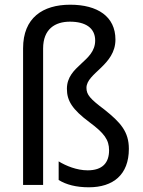

<svg xmlns="http://www.w3.org/2000/svg" viewBox="-20 -785 607 815"><path d="M470 -617C470 -715 394 -765 278 -765C161 -765 78 -709 78 -580V0H163V-579C163 -662 214 -693 277 -693C342 -693 384 -667 384 -613C384 -523 264 -507 264 -408C264 -358 286 -321 360 -266C422 -220 443 -192 443 -147C443 -94 415 -62 352 -62C306 -62 260 -81 229 -100V-21C261 -1 304 10 357 10C460 10 527 -43 527 -153C527 -226 492 -265 423 -320C363 -365 347 -383 347 -412C347 -475 470 -508 470 -617Z"/></svg>

Font: Noto Sans Sinhala UI SemiCondensed
Style: Regular
Weight: 400
Width: 4
Designer: Jelle Bosma - Monotype Design Team
Foundry: Monotype Imaging Inc.
Version: Version 2.006